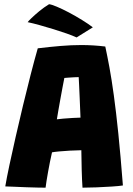

<svg xmlns="http://www.w3.org/2000/svg" viewBox="-20 -882 632 910"><path d="M196 7.5Q183 7.5 158.5 7Q134 6.5 105.2 5.5Q76.5 4.5 49.5 3.2Q22.5 2 5 1.5Q11.5 -37.5 24.5 -98.8Q37.5 -160 54.2 -233.2Q71 -306.5 89.2 -382.8Q107.5 -459 125.5 -529Q143.5 -599 159 -653Q216.5 -660 267.2 -664.2Q318 -668.5 365.5 -668.5Q422 -668.5 479 -661.5Q488.5 -617.5 498.8 -562Q509 -506.5 519.5 -430.2Q530 -354 540.8 -249.2Q551.5 -144.5 562.5 -3Q544 0 509.5 2.2Q475 4.5 437.2 6Q399.5 7.5 371 7.5Q368.5 -28 367.2 -77.2Q366 -126.5 365.5 -170Q339 -169.5 310.5 -168Q282 -166.5 259 -164.2Q236 -162 226.5 -160Q216 -113.5 207.8 -67.2Q199.5 -21 196 7.5ZM249.5 -316.5Q258.5 -318 280.2 -319.8Q302 -321.5 325.2 -323Q348.5 -324.5 361.5 -324.5Q361 -334 360 -361.5Q359 -389 357.5 -422Q356 -455 354.8 -481.8Q353.5 -508.5 353 -516.5Q346 -516.5 331.5 -515.8Q317 -515 303.5 -514Q290 -513 285 -512.5Q282 -497 277 -471.2Q272 -445.5 266.8 -416Q261.5 -386.5 256.8 -359.8Q252 -333 249.5 -316.5ZM212.5 -862Q224 -861 249.5 -850.2Q275 -839.5 306.8 -822.8Q338.5 -806 368.8 -787.2Q399 -768.5 420 -752.5L343 -704.5Q326 -712.5 297 -722.8Q268 -733 234 -743.5Q200 -754 167.5 -763Q135 -772 111 -777Q114.5 -782 129.5 -796.5Q144.5 -811 166.2 -829Q188 -847 212.5 -862Z"/></svg>

Font: Grandstander ExtraBold
Style: Regular
Weight: 800
Designer: Tyler Finck
Foundry: Etcetera Type Co
Version: Version 1.200; ttfautohint (v1.8.3)